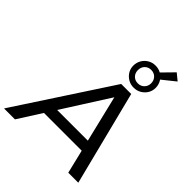

<svg xmlns="http://www.w3.org/2000/svg" viewBox="-332 -1187 1342 1342"><g transform="rotate(45 339.0 -516.0)"><path d="M-54 0 404 -700H503L680 0H581L425 -646H465L54 0ZM116 -175 160 -255H553L567 -175ZM483 -743Q452 -743 427 -758Q402 -773 387.5 -797Q373 -821 373 -851Q373 -881 387.5 -906Q402 -931 427 -946Q452 -961 483 -961Q515 -961 540 -946Q565 -931 579.5 -906Q594 -881 594 -851Q594 -821 579.5 -797Q565 -773 540 -758Q515 -743 483 -743ZM483 -785Q512 -785 530.5 -804Q549 -823 549 -851Q549 -880 530.5 -899Q512 -918 483 -918Q455 -918 436.5 -899.5Q418 -881 418 -851Q418 -823 436 -804Q454 -785 483 -785ZM565 -906 515 -924 621 -1032 671 -991Z"/></g></svg>

Font: Montserrat Thin Medium
Style: Italic
Weight: 500
Italic angle: -11.3°
Version: Version 9.000